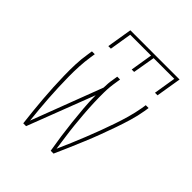

<svg xmlns="http://www.w3.org/2000/svg" viewBox="-202 -872 1004 1004"><g transform="rotate(45 300.0 -370.0)"><path d="M161 -600 184 -740H548L525 -600H506L526 -723H373L352 -600H334L354 -723H200L180 -600ZM132 0Q127 -40 123 -81Q119 -122 115.5 -162.5Q112 -203 110 -244.5Q108 -286 107 -327Q106 -368 107.5 -410Q109 -452 116 -494L120 -520H141L137 -494Q131 -455 129 -416Q127 -377 127.5 -338.5Q128 -300 129.5 -262Q131 -224 133.5 -186Q136 -148 139.5 -110.5Q143 -73 147 -35L297 -429Q297 -445 298.5 -461.5Q300 -478 303 -494L307 -520H328L324 -494Q317 -454 316.5 -414.5Q316 -375 317.5 -336Q319 -297 322 -258.5Q325 -220 329 -181.5Q333 -143 338.5 -105Q344 -67 349 -29Q366 -67 382 -105Q398 -143 413.5 -181.5Q429 -220 443.5 -259Q458 -298 471.5 -337Q485 -376 496 -415Q507 -454 514 -494L518 -520H539L535 -494Q528 -452 515.5 -410Q503 -368 488.5 -327Q474 -286 458.5 -244.5Q443 -203 426 -162.5Q409 -122 391.5 -81Q374 -40 356 0H335Q327 -46 320.5 -92Q314 -138 309 -184.5Q304 -231 300 -278Q296 -325 296 -372L153 0Z"/></g></svg>

Font: Iosevka SS04 Thin Extended
Style: Italic
Weight: 100
Width: 7
Italic angle: -9°
Monospace: yes
Designer: Belleve Invis
Foundry: Belleve Invis
Version: Version 19.0.0; ttfautohint (v1.8.4)